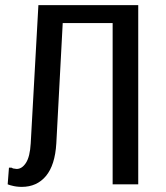

<svg xmlns="http://www.w3.org/2000/svg" viewBox="-20 -720 650 750"><path d="M65 10Q44 10 26 5Q20 4 10 0L15 -65H25L31 -62Q41 -60 45 -60Q66 -60 81.5 -84Q97 -108 100 -160L130 -700H520V0H420V-630H225L200 -160Q195 -75 159.5 -32.5Q124 10 65 10Z"/></svg>

Font: Scada
Style: Regular
Weight: 400
Designer: Jovanny Lemonad
Foundry: Jovanny Lemonad
Version: Version 4.100;PS 004.100;hotconv 1.0.88;makeotf.lib2.5.64775